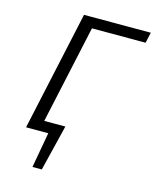

<svg xmlns="http://www.w3.org/2000/svg" viewBox="-125 -743 827 1022"><g transform="rotate(15 288.5 -231.5)"><path d="M125.7 0 138.1 -58H267.6L225.7 0ZM153.6 195 198.8 -58H267.1L205.1 195ZM66.1 0 209.1 -658H281.2L138.2 0ZM229.5 -599.5 242.5 -658H577.1L564.2 -599.5Z"/></g></svg>

Font: Ysabeau
Style: Bold Italic
Weight: 700
Italic angle: -12°
Designer: Christian Thalmann (Catharsis Fonts)
Version: Version 2.002